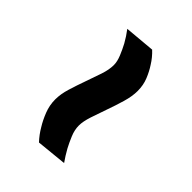

<svg xmlns="http://www.w3.org/2000/svg" viewBox="-2 -578 535 535"><g transform="rotate(-45 265.0 -311.0)"><path d="M467 -291Q452 -275 434 -264Q419 -254 399.5 -246Q380 -238 357 -238Q336 -238 310.5 -245.5Q285 -253 260 -262Q235 -271 212 -278.5Q189 -286 173 -286Q156 -286 138 -278.5Q120 -271 105 -263Q87 -253 70 -241L61 -331Q77 -346 96 -357Q112 -367 133.5 -375.5Q155 -384 178 -384Q199 -384 223.5 -376.5Q248 -369 273 -360Q298 -351 320.5 -343.5Q343 -336 361 -336Q375 -336 392 -343Q409 -350 424 -358Q442 -368 459 -381Z"/></g></svg>

Font: Panefresco 600wt
Style: Regular
Weight: 600
Designer: Campivisivi
Foundry: Campivisivi & Chank Co
Version: Version 1.001